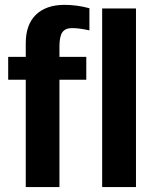

<svg xmlns="http://www.w3.org/2000/svg" viewBox="-20 -759 640 779"><path d="M221.2 -435.5V0H84.5V-435.5H13.2V-528.3H84.5V-583.5Q84.5 -659.7 126 -699.5Q167.5 -739.3 241.7 -739.3Q292 -739.3 342.8 -725.6V-635.7Q302.2 -645 272 -645Q245.1 -645 233.2 -628.2Q221.2 -611.3 221.2 -570.8V-528.3H330.1V-435.5ZM394.5 0V-724.6H531.7V0Z"/></svg>

Font: Liberation Mono
Style: Bold
Weight: 700
Monospace: yes
Designer: Steve Matteson
Foundry: Ascender Corporation
Version: Version 2.1.5